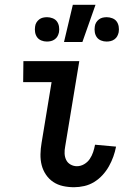

<svg xmlns="http://www.w3.org/2000/svg" viewBox="-20 -776 540 804"><path d="M290 8Q266 8 243.5 3Q221 -2 203 -14Q185 -26 172.5 -44.5Q160 -63 154.5 -84.5Q149 -106 149.5 -130Q150 -154 154 -177L196 -432H77L78 -520H312L253 -163Q250 -148 250.5 -133.5Q251 -119 257 -106.5Q263 -94 275.5 -87Q288 -80 302 -80Q318 -80 332.5 -88.5Q347 -97 356 -110.5Q365 -124 370 -139Q375 -154 378 -170L466 -162Q462 -141 454.5 -120Q447 -99 436 -79.5Q425 -60 409.5 -43Q394 -26 374.5 -14Q355 -2 333 3Q311 8 290 8ZM426 -602Q414 -602 403 -606.5Q392 -611 385.5 -620Q379 -629 377 -641Q375 -653 377 -665Q378 -674 382.5 -681.5Q387 -689 394 -694.5Q401 -700 409.5 -702Q418 -704 427 -704Q439 -704 450.5 -699.5Q462 -695 468.5 -686Q475 -677 477 -665Q479 -653 477 -641Q475 -632 471 -624.5Q467 -617 459.5 -611.5Q452 -606 443.5 -604Q435 -602 426 -602ZM176 -602Q164 -602 153 -606.5Q142 -611 135.5 -620Q129 -629 127 -641Q125 -653 127 -665Q128 -674 132.5 -681.5Q137 -689 144 -694.5Q151 -700 159.5 -702Q168 -704 177 -704Q189 -704 200.5 -699.5Q212 -695 218.5 -686Q225 -677 227 -665Q229 -653 227 -641Q225 -632 221 -624.5Q217 -617 209.5 -611.5Q202 -606 193.5 -604Q185 -602 176 -602ZM248 -600 285 -756H380L325 -600Z"/></svg>

Font: Iosevka Semibold
Style: Italic
Weight: 600
Italic angle: -9°
Monospace: yes
Designer: Belleve Invis
Foundry: Belleve Invis
Version: Version 32.5.0; ttfautohint (v1.8.4)